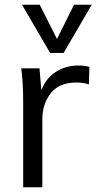

<svg xmlns="http://www.w3.org/2000/svg" viewBox="-20 -792 408 812"><path d="M358 -509 356 -435Q333 -443 303 -443Q230 -443 194.5 -397.5Q159 -352 159 -287V0H78V-362Q78 -440 70 -503H147L155 -410Q174 -461 216 -488Q258 -515 312 -515Q337 -515 358 -509ZM293 -772H368L249 -568H192L73 -772H148L221 -627Z"/></svg>

Font: Muli-Regular
Style: Regular
Weight: 400
Version: Version 2.000